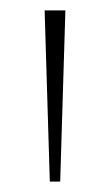

<svg xmlns="http://www.w3.org/2000/svg" viewBox="-20 -828 212 370"><path d="M76 -478 66 -808H106L96 -478Z"/></svg>

Font: Encode Sans Cnd Th
Style: Regular
Weight: 100
Width: 3
Designer: Multiple Designers
Foundry: Impallari Type
Version: Version 3.002; ttfautohint (v1.8.3) -l 8 -r 50 -G 200 -x 14 